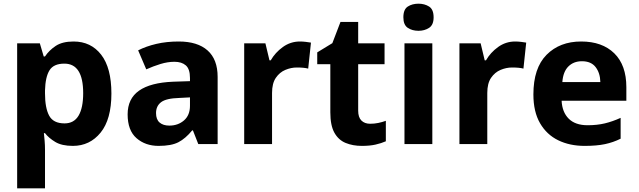

<svg xmlns="http://www.w3.org/2000/svg" viewBox="-20 -781 3462 1041"><path d="M379 -556Q473 -556 528.5 -484.5Q584 -413 584 -274Q584 -134 525.5 -62Q467 10 375 10Q315 10 279.5 -11.5Q244 -33 224 -59H218Q220 -41 222 -17.5Q224 6 224 31V240H73V-546H196L217 -475H224Q246 -508 282 -532Q318 -556 379 -556ZM329 -436Q271 -436 248.5 -400Q226 -364 224 -291V-275Q224 -196 246.5 -154Q269 -112 330 -112Q381 -112 406 -154Q431 -196 431 -276Q431 -436 329 -436Z M949 -556Q1051 -556 1105.5 -507.5Q1160 -459 1160 -364V0H1055L1026 -74H1022Q986 -30 947.5 -10Q909 10 840 10Q768 10 720 -32Q672 -74 672 -161Q672 -246 734 -289.5Q796 -333 919 -338L1010 -341V-358Q1010 -407 987.5 -426.5Q965 -446 926 -446Q889 -446 850 -434Q811 -422 773 -405L729 -508Q772 -530 827.5 -543Q883 -556 949 -556ZM953 -250Q881 -248 853.5 -227Q826 -206 826 -168Q826 -133 845.5 -116.5Q865 -100 898 -100Q945 -100 977.5 -128Q1010 -156 1010 -208V-253Z M1606 -556Q1621 -556 1638 -554Q1655 -552 1666 -550L1651 -409Q1640 -412 1625 -413.5Q1610 -415 1589 -415Q1558 -415 1527 -402Q1496 -389 1475.5 -359Q1455 -329 1455 -277V0H1304V-546H1419L1441 -454H1448Q1472 -496 1513.5 -526Q1555 -556 1606 -556Z M1987 -110Q2010 -110 2031.5 -114.5Q2053 -119 2072 -126V-15Q2047 -4 2016 3Q1985 10 1942 10Q1893 10 1854 -6Q1815 -22 1793 -61.5Q1771 -101 1771 -172V-433H1700V-497L1782 -547L1826 -662H1922V-546H2065V-433H1922V-181Q1922 -145 1939.5 -127.5Q1957 -110 1987 -110Z M2249 -761Q2282 -761 2306.5 -745.5Q2331 -730 2331 -687Q2331 -646 2306.5 -630Q2282 -614 2249 -614Q2215 -614 2191 -630Q2167 -646 2167 -687Q2167 -730 2191 -745.5Q2215 -761 2249 -761ZM2324 -546V0H2173V-546Z M2773 -556Q2788 -556 2805 -554Q2822 -552 2833 -550L2818 -409Q2807 -412 2792 -413.5Q2777 -415 2756 -415Q2725 -415 2694 -402Q2663 -389 2642.5 -359Q2622 -329 2622 -277V0H2471V-546H2586L2608 -454H2615Q2639 -496 2680.5 -526Q2722 -556 2773 -556Z M3131 -556Q3245 -556 3310.5 -492Q3376 -428 3376 -308V-235H3025Q3028 -173 3063.5 -137.5Q3099 -102 3166 -102Q3217 -102 3259 -112Q3301 -122 3345 -142V-29Q3305 -9 3260 0.5Q3215 10 3150 10Q3069 10 3006.5 -20.5Q2944 -51 2908 -113Q2872 -175 2872 -269Q2872 -412 2943.5 -484Q3015 -556 3131 -556ZM3135 -449Q3090 -449 3061.5 -420.5Q3033 -392 3029 -336H3235Q3234 -385 3209.5 -417Q3185 -449 3135 -449Z"/></svg>

Font: Noto Sans Meetei Mayek
Style: Bold
Weight: 700
Designer: Monotype Design Team and Neelakash Kshetrimayum
Foundry: Monotype Imaging Inc.
Version: Version 2.002; ttfautohint (v1.8.4.7-5d5b)